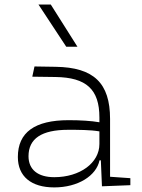

<svg xmlns="http://www.w3.org/2000/svg" viewBox="-20 -815 626 845"><path d="M428.7 4.9 553.7 0V-30.8L464.4 -37.1V-291.5C464.4 -449.7 392.6 -518.6 224.6 -521L131.8 -522.5L122.1 -477.5L224.6 -476.1C359.9 -474.1 417.5 -421.9 417.5 -297.9V-276.9C381.3 -283.2 333 -286.1 282.2 -286.1C132.8 -286.1 58.6 -232.4 58.6 -124C58.6 -39.1 116.7 9.8 218.8 9.8C322.8 9.8 403.8 -41 418 -109.4H423.8ZM417.5 -236.8V-181.2C417.5 -98.1 332 -35.2 218.8 -35.2C147 -35.2 105.5 -68.4 105.5 -127.4C105.5 -205.1 163.1 -243.7 279.8 -243.7C324.2 -243.7 376.5 -243.7 417.5 -236.8ZM271.5 -609.4H320.8L203.6 -794.9H149.4Z"/></svg>

Font: Cascadia Code PL ExtraLight
Style: Regular
Weight: 200
Monospace: yes
Designer: Aaron Bell
Foundry: Saja Typeworks
Version: Version 2404.023